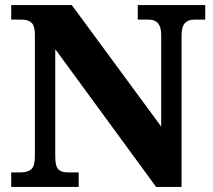

<svg xmlns="http://www.w3.org/2000/svg" viewBox="-20 -734 838 754"><path d="M24 -57H61Q89 -57 103 -69.5Q117 -82 117 -120V-598Q117 -633 103.5 -645Q90 -657 66 -657H24V-714H262L613 -237V-598Q613 -657 564 -657H521V-714H786V-657H743Q719 -657 706 -643Q693 -629 693 -594V0H593L197 -541V-120Q197 -82 208.5 -69.5Q220 -57 246 -57H289V0H24Z"/></svg>

Font: Noto Serif ExtraBold
Style: Regular
Weight: 800
Designer: Monotype Design Team
Foundry: Monotype Imaging Inc.
Version: Version 1.001